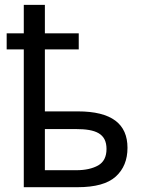

<svg xmlns="http://www.w3.org/2000/svg" viewBox="-20 -780 600 800"><path d="M79.1 -759.8V-641.1H7.8V-574.2H79.1V0H303.2C376.5 0 429.7 -14.6 462.4 -44.4C495.1 -74.2 511.2 -113.8 511.2 -164.1C511.2 -263.7 445.3 -315.9 304.2 -315.9H167V-574.2H308.1V-641.1H167V-759.8ZM296.9 -242.2C379.4 -242.2 423.8 -223.1 423.8 -159.2C423.8 -127 412.1 -104 389.2 -90.8C365.7 -77.6 335.4 -70.8 298.8 -70.8H167V-242.2Z"/></svg>

Font: Avrile Sans
Style: Regular
Weight: 400
Designer: Monotype Design Team, Google (font), Stefan Peev (BGR Cyrillic), Cristiano Sobral (main changes)
Foundry: The Avrile Sans Project Authors
Version: Version 3.110